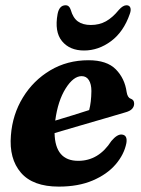

<svg xmlns="http://www.w3.org/2000/svg" viewBox="-20 -698 537 730"><path d="M460.5 -154Q452 -110.5 419.5 -72.8Q387 -35 332.5 -11.8Q278 11.5 203.5 11.5Q105 11.5 59.5 -41.5Q14 -94.5 21.5 -183.5Q27.5 -262.5 67 -327.2Q106.5 -392 171 -430.5Q235.5 -469 316.5 -469Q386.5 -469 420.5 -434.2Q454.5 -399.5 461.5 -348Q465 -327 476.5 -323Q490 -318.5 490 -304.5Q490.5 -294 482.8 -284.8Q475 -275.5 454 -270Q426.5 -262 379.8 -248.2Q333 -234.5 281.2 -219.5Q229.5 -204.5 187.5 -192Q189.5 -86.5 277.5 -86.5Q355 -86.5 403.5 -162Q425.5 -188 443 -186.5Q465.5 -184.5 460.5 -154ZM290.5 -408.5Q259 -408.5 229.5 -361.5Q200 -314.5 190 -239.5Q223 -249.5 258 -260.2Q293 -271 319 -279.5Q327 -309 327.5 -352Q327.5 -378 318 -393.2Q308.5 -408.5 290.5 -408.5ZM325.5 -603Q357.5 -603 382.8 -617Q408 -631 432 -660.5Q447.5 -678 461 -678Q472 -678 475.5 -669Q479 -660 473.5 -645Q450 -577 402.2 -541.5Q354.5 -506 299.5 -506Q245 -506 215.8 -541.5Q186.5 -577 199 -645Q205.5 -678 229.5 -678Q243.5 -678 249 -660.5Q257.5 -630 276.2 -616.5Q295 -603 325.5 -603Z"/></svg>

Font: Fraunces 72pt S050
Style: Bold Italic
Weight: 700
Italic angle: -16°
Version: Version 1.000; ttfautohint (v1.8.3)